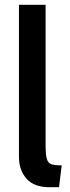

<svg xmlns="http://www.w3.org/2000/svg" viewBox="-20 -770 293 800"><path d="M59 -116V-750H170V-168Q170 -126 175 -108.5Q180 -91 193 -86Q206 -81 237 -81L226 10H186Q122 10 90.5 -25.5Q59 -61 59 -116Z"/></svg>

Font: Cabin SemiBold
Style: Regular
Weight: 600
Designer: Pablo Impallari
Foundry: Pablo Impallari. http://www.impallari.com Igino Marini. http://www.ikern.com
Version: Version 2.200